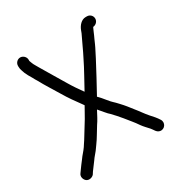

<svg xmlns="http://www.w3.org/2000/svg" viewBox="-176 -827 981 1030"><g transform="rotate(-30 314.0 -312.0)"><path d="M507 -694H499C471.9 -694 451.9 -669.2 443 -646L437 -630C416.6 -589.1 398.6 -546.1 377 -505C355.9 -460.5 316.8 -392.7 294 -350C273.3 -378.7 254.5 -405.7 236 -437C205.4 -488.6 175.9 -536.5 147 -586C141.1 -597.7 129.9 -613.3 126 -625L120 -641V-649C120 -666.4 104.1 -682 86.5 -682C68.9 -682 54 -666.4 54 -649V-643C54 -634.3 55.7 -625.7 59 -617C63.5 -601.2 66.6 -595.8 75 -579L89 -555C93.7 -545.7 99 -536.3 105 -527C127.4 -485.1 153.2 -446.5 179 -403C201.4 -364.8 225.1 -332.4 251 -297C253.7 -293.7 256 -290.3 258 -287C256.7 -283.7 255 -280.7 253 -278C232 -239 211.9 -205.1 190 -171L174 -145C168.7 -137 164.3 -130 161 -124C154.5 -113.6 147.5 -104.6 142 -95C130.4 -77.6 112.2 -59.8 101 -43C87.3 -24.7 79.8 -15.9 66 4L56 18C44.1 32.8 51.4 54.8 63.5 64C78.5 75.5 100.4 68.9 110 57L119 43C133.6 24.1 140.5 14 154 -4C164.4 -20.6 185.7 -41.5 196 -58L206 -72C226.7 -99.5 243.8 -132.2 263 -162C276.8 -180.9 292.2 -211.7 304 -234C318.2 -218.4 342.4 -186.4 355 -177C368.4 -163.6 391.1 -137.9 404 -122C426.1 -93.6 443.9 -74.7 463 -46C473.2 -31.3 489.8 -14.7 502 -1C513.7 12.4 519.2 30.7 538.5 35C567.1 41.4 588.7 9.6 573 -15C561.2 -33.9 547.7 -48.9 532 -66C513 -87.4 497.4 -111.9 479 -134C458.6 -160.2 446.8 -175.9 425 -199C400.6 -226.3 398.3 -222.9 375 -252C363 -267.3 350.7 -281.3 338 -294L339 -295C367.4 -345.7 408.1 -422 436 -475C447.3 -498.8 459.9 -519.9 470 -543L481 -568C487.7 -582.8 491.3 -589.6 497 -604L505 -622C505.7 -624 506.7 -626 508 -628C524.9 -629.3 540 -643.4 540 -661.5C540 -679.6 525.3 -694 507 -694Z"/></g></svg>

Font: HoneyBee
Style: Reg
Weight: 400
Foundry: Cannot Into Space Fonts
Version: Version 0.89